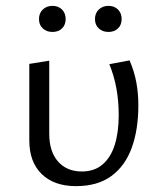

<svg xmlns="http://www.w3.org/2000/svg" viewBox="-20 -627 551 655"><path d="M239 8Q165 8 122.5 -33Q80 -74 80 -148V-409L148 -420V-171Q148 -110 178 -76Q208 -42 259 -42Q302 -42 330 -66Q358 -90 371.5 -133Q385 -176 385 -234Q385 -283 377 -326Q369 -369 353 -408L422 -421Q438 -384 445 -346.5Q452 -309 452 -268Q452 -185 429.5 -123Q407 -61 360 -26.5Q313 8 239 8ZM159 -518Q139 -518 126 -530Q113 -542 113 -562Q113 -582 126 -594.5Q139 -607 159 -607Q179 -607 191.5 -594.5Q204 -582 204 -562Q204 -542 191.5 -530Q179 -518 159 -518ZM350 -518Q330 -518 317 -530Q304 -542 304 -562Q304 -582 317 -594.5Q330 -607 350 -607Q370 -607 382.5 -594.5Q395 -582 395 -562Q395 -542 382.5 -530Q370 -518 350 -518Z"/></svg>

Font: Ysabeau Office
Style: Regular
Weight: 400
Designer: Christian Thalmann (Catharsis Fonts)
Version: Version 2.001;gftools[0.9.30]; featfreeze: tnum,lnum,ss02